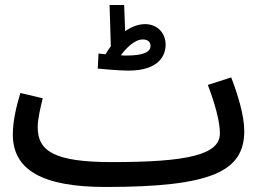

<svg xmlns="http://www.w3.org/2000/svg" viewBox="-20 -723 1042 764"><path d="M491 -442C614 -442 639 -504 639 -545C639 -591 607 -627 557 -627C530 -627 503 -616 478 -599L474 -703H416L421 -539C413 -529 406 -518 400 -507C389 -508 380 -509 372 -510L369 -450C390 -448 455 -442 491 -442ZM548 -566C567 -566 579 -557 579 -540C579 -517 552 -502 484 -502C477 -502 469 -502 461 -503C479 -528 514 -566 548 -566ZM400 21C825 21 952 -42 952 -202C952 -265 925 -350 900 -415L807 -385C835 -311 855 -241 855 -192C855 -106 722 -78 426 -78C197 -78 130 -121 130 -217C130 -250 142 -299 150 -332L61 -353C46 -303 31 -242 31 -188C31 -47 148 21 400 21Z"/></svg>

Font: Noto Sans Arabic UI Md
Style: Regular
Weight: 500
Designer: Monotype Design Team, Nadine Chahine and Nizar Qandah
Foundry: Monotype Imaging Inc.
Version: Version 2.010